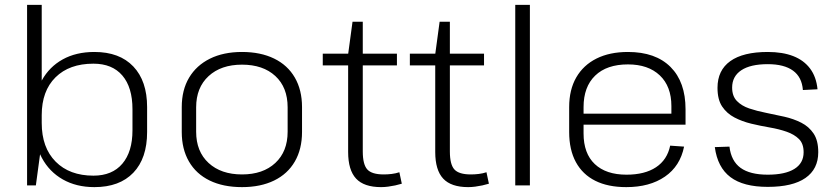

<svg xmlns="http://www.w3.org/2000/svg" viewBox="-20 -760 3425 787"><path d="M367 7Q293 7 237.5 -24.5Q182 -56 151.5 -113Q121 -170 121 -247V-298Q121 -375 151.5 -430.5Q182 -486 237 -516.5Q292 -547 367 -547Q470 -547 526.5 -487.5Q583 -428 583 -321V-219Q583 -111 526.5 -52Q470 7 367 7ZM91 -740H151V-178L127 0H91ZM363 -40Q440 -40 481.5 -89Q523 -138 523 -226V-312Q523 -402 481.5 -450.5Q440 -499 363 -499Q264 -499 207.5 -443Q151 -387 151 -288V-256Q151 -155 208 -97.5Q265 -40 363 -40Z M972 7Q895 7 839.5 -20Q784 -47 754.5 -98Q725 -149 725 -219V-321Q725 -391 755 -441.5Q785 -492 840.5 -519.5Q896 -547 972 -547Q1048 -547 1103.5 -520Q1159 -493 1188.5 -442Q1218 -391 1218 -321V-219Q1218 -149 1188.5 -98Q1159 -47 1103.5 -20Q1048 7 972 7ZM972 -45Q1058 -45 1108.5 -92Q1159 -139 1159 -220V-320Q1159 -402 1108.5 -448.5Q1058 -495 972 -495Q886 -495 835 -448Q784 -401 784 -320V-220Q784 -139 835 -92Q886 -45 972 -45Z M1542 7Q1472 7 1439.5 -28Q1407 -63 1407 -137V-538L1425 -671H1467V-139Q1467 -86 1485.5 -65.5Q1504 -45 1553 -45Q1569 -45 1585.5 -47Q1602 -49 1617 -54L1627 -7Q1614 -3 1600 0Q1586 3 1571 5Q1556 7 1542 7ZM1303 -540H1607V-492H1303Z M1899 7Q1829 7 1796.5 -28Q1764 -63 1764 -137V-538L1782 -671H1824V-139Q1824 -86 1842.5 -65.5Q1861 -45 1910 -45Q1926 -45 1942.5 -47Q1959 -49 1974 -54L1984 -7Q1971 -3 1957 0Q1943 3 1928 5Q1913 7 1899 7ZM1660 -540H1964V-492H1660Z M2152 -740V0H2092V-740Z M2547 7Q2472 7 2420 -19Q2368 -45 2340.5 -95.5Q2313 -146 2313 -219V-321Q2313 -392 2342 -442.5Q2371 -493 2425 -520Q2479 -547 2554 -547Q2667 -547 2728.5 -485.5Q2790 -424 2790 -312V-249H2361V-294H2742L2732 -276V-325Q2732 -406 2684.5 -451Q2637 -496 2554 -496Q2467 -496 2419.5 -450Q2372 -404 2372 -321V-213Q2372 -131 2418 -87.5Q2464 -44 2548 -44Q2623 -44 2669 -74.5Q2715 -105 2727 -163L2784 -159Q2768 -79 2705.5 -36Q2643 7 2547 7Z M3127 6Q3027 6 2974 -34Q2921 -74 2910 -157L2970 -159Q2977 -100 3015.5 -72Q3054 -44 3127 -44Q3198 -44 3236 -67.5Q3274 -91 3274 -136Q3274 -171 3255 -190Q3236 -209 3204.5 -220Q3173 -231 3135 -237.5Q3097 -244 3059.5 -253Q3022 -262 2990.5 -278.5Q2959 -295 2940 -323.5Q2921 -352 2921 -400Q2921 -472 2973.5 -509.5Q3026 -547 3127 -547Q3188 -547 3231.5 -530Q3275 -513 3300.5 -479Q3326 -445 3331 -394L3271 -391Q3267 -444 3230.5 -470.5Q3194 -497 3127 -497Q3056 -497 3018.5 -472Q2981 -447 2981 -401Q2981 -366 3000.5 -346Q3020 -326 3051 -315.5Q3082 -305 3120 -297.5Q3158 -290 3195.5 -281.5Q3233 -273 3264.5 -257Q3296 -241 3315 -212.5Q3334 -184 3334 -136Q3334 -67 3281.5 -30.5Q3229 6 3127 6Z"/></svg>

Font: Pathway Extreme 28pt ExtraLight
Style: Regular
Weight: 250
Designer: Eduardo Rodriguez Tunni
Foundry: Eduardo Rodriguez Tunni
Version: Version 1.001;gftools[0.9.26]